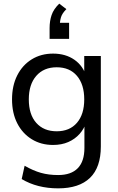

<svg xmlns="http://www.w3.org/2000/svg" viewBox="-20 -810 648 1053"><path d="M299 223Q184 223 99 172L115 99Q162 126 204.5 138Q247 150 299 150Q370 150 406.5 112.5Q443 75 443 1V-133L454 -143Q442 -104 416.5 -75.5Q391 -47 354.5 -31Q318 -15 271 -15Q205 -15 154 -46.5Q103 -78 74.5 -134Q46 -190 46 -265Q46 -340 74.5 -396.5Q103 -453 154 -484.5Q205 -516 271 -516Q340 -516 388.5 -482Q437 -448 454 -388L442 -396V-503H533V-7Q533 108 473.5 165.5Q414 223 299 223ZM291 -90Q362 -90 402 -136.5Q442 -183 442 -265Q442 -347 402 -394Q362 -441 291 -441Q220 -441 179 -394Q138 -347 138 -265Q138 -182 179 -136Q220 -90 291 -90ZM252 -597V-656Q252 -695 263 -727.5Q274 -760 305 -790L344 -760Q321 -737 314.5 -715.5Q308 -694 308 -669L283 -685H359V-597Z"/></svg>

Font: Muli Medium
Style: Regular
Weight: 500
Designer: Vernon Adams
Foundry: Vernon Adams
Version: Version 2.100; ttfautohint (v1.8.1.43-b0c9)